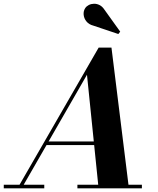

<svg xmlns="http://www.w3.org/2000/svg" viewBox="-68 -1023 860 1043"><path d="M27 0 468 -764.5H537.5L632.3 0H467.5L404.5 -617L49.5 0ZM-47.5 0V-19.5H172.5V0ZM352.5 0V-19.5H702.8V0ZM182.5 -235V-254.5H512.2V-235ZM574.8 -838.2 439.3 -883.7Q415.5 -889.7 401.9 -906.2Q388.3 -922.7 386.4 -942.9Q384.5 -963 395 -979Q401.8 -989.3 414.4 -995.8Q427 -1002.3 442.4 -1002.6Q457.8 -1003 472.8 -995.5Q487.8 -988 499.3 -970.5L585 -851Z"/></svg>

Font: Bodoni Moda
Style: Italic
Weight: 400
Italic angle: -13°
Designer: Owen Earl
Foundry: indestructible type
Version: Version 2.005